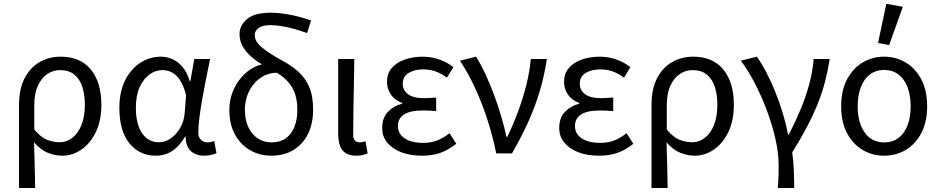

<svg xmlns="http://www.w3.org/2000/svg" viewBox="-20 -790 4842 989"><path d="M78 178.5V-248.2Q78 -332.9 107.2 -388.1Q136.3 -443.3 184.9 -470.7Q233.4 -498.1 292.4 -498.1Q393.9 -498.1 448 -431.8Q502.1 -365.5 502.1 -250.4Q502.1 -167.6 473.3 -109Q444.6 -50.4 398.7 -19.2Q352.8 12 301.7 12Q262.9 12 225.9 -3.1Q188.8 -18.2 155.3 -57Q156.7 -13.4 157.7 24.1Q158.8 61.5 159.5 98.6Q160.3 135.7 161 178.5ZM287.5 -57.2Q323.3 -57.2 352.9 -80.3Q382.6 -103.3 399.8 -146.5Q417.1 -189.7 417.1 -249.7Q417.1 -303.3 403.7 -343.7Q390.3 -384 362.2 -406.5Q334.1 -428.9 288.9 -428.9Q253.6 -428.9 223.4 -408.6Q193.3 -388.4 174.9 -348.1Q156.6 -307.9 156.6 -246.9V-122.6Q191 -81.9 223.4 -69.5Q255.8 -57.2 287.5 -57.2Z M782.5 12Q699 12 646.9 -51.5Q594.9 -115.1 594.9 -234.2Q594.9 -318.1 624.8 -376.9Q654.7 -435.7 703.3 -466.9Q752 -498.1 808.1 -498.1Q838.2 -498.1 867.4 -485.6Q896.6 -473.1 920.3 -445.1Q943.9 -417.1 957.8 -370.9H960.5L980.8 -486.1H1062.3Q1052.3 -438.1 1041.8 -385.6Q1031.2 -333.1 1022.2 -281.8Q1013.1 -230.4 1007.3 -185.4Q1001.4 -140.4 1001.4 -106.8Q1001.4 -82.4 1015.5 -69.5Q1029.6 -56.5 1049.4 -56.5Q1057.6 -56.5 1066.6 -58.6Q1075.5 -60.7 1083.3 -63.7L1095.1 -0.9Q1085.1 3.5 1069.3 7.8Q1053.6 12 1031.9 12Q988.9 12 962.7 -12.1Q936.5 -36.2 936.2 -86.8H933.4Q877.6 12 782.5 12ZM799.2 -57.2Q831.1 -57.2 860.2 -77.7Q889.4 -98.3 908.9 -132.7Q928.4 -167.1 931.3 -207.9L938.6 -299.5Q925.2 -352.3 905.2 -380.3Q885.2 -408.4 862.6 -418.6Q839.9 -428.9 817.1 -428.9Q782 -428.9 750.8 -407Q719.6 -385 699.7 -342.1Q679.9 -299.2 679.9 -234.9Q679.9 -150.9 711.7 -104Q743.5 -57.2 799.2 -57.2Z M1377.4 12Q1318.6 12 1269.5 -15.5Q1220.4 -43 1190.9 -96Q1161.4 -149 1161.4 -224Q1161.4 -272.2 1177.8 -315Q1194.2 -357.8 1223.1 -391.3Q1252.1 -424.8 1289.3 -443.9Q1326.5 -463 1367.7 -463L1407.4 -415.2Q1369.4 -415.2 1338.8 -399.1Q1308.1 -382.9 1286.4 -356.1Q1264.6 -329.3 1252.9 -295.6Q1241.3 -261.8 1241.3 -226Q1241.3 -173 1259.2 -135.1Q1277.2 -97.1 1308.3 -76.8Q1339.5 -56.5 1378.9 -56.5Q1421.9 -56.5 1451.7 -77.5Q1481.4 -98.5 1496.5 -136.3Q1511.6 -174.1 1511.6 -224.7Q1511.6 -284.5 1492.6 -324Q1473.6 -363.6 1442.4 -389.3Q1411.1 -415 1373.7 -433.5Q1330.6 -455 1294.2 -481.8Q1257.8 -508.7 1235.8 -541.7Q1213.8 -574.7 1213.8 -614.9Q1213.8 -658.3 1252 -691.4Q1290.3 -724.4 1373.4 -724.4Q1419 -724.4 1470.6 -714.8Q1522.2 -705.2 1582.2 -684.8L1561.9 -619.5Q1500 -641.8 1453.9 -651.1Q1407.7 -660.4 1372.2 -660.4Q1330.2 -660.4 1311.2 -645.1Q1292.1 -629.9 1292.1 -609.5Q1292.1 -575.3 1332.5 -542.9Q1372.9 -510.5 1436.6 -476.4Q1479.8 -453.2 1515.3 -422.1Q1550.9 -390.9 1571.9 -343.8Q1592.9 -296.7 1592.9 -225.3Q1592.9 -154.6 1567 -101.3Q1541.2 -48 1492.7 -18Q1444.2 12 1377.4 12Z M1815 12Q1781.1 12 1760.8 -1.1Q1740.5 -14.1 1731.3 -39.6Q1722 -65 1722 -101.4V-486.1H1805Q1804.3 -420.4 1802.9 -352.4Q1801.4 -284.5 1800.4 -219.2Q1799.3 -153.8 1799.3 -95.4Q1799.3 -74.8 1808.4 -65.7Q1817.5 -56.5 1833.2 -56.5Q1839.8 -56.5 1847.1 -58Q1854.4 -59.5 1862.7 -62.5L1873.8 0.3Q1862.8 4.8 1849 8.4Q1835.2 12 1815 12Z M2153.5 12Q2093.4 12 2047.2 -5.7Q2001 -23.4 1974.8 -55.2Q1948.6 -87 1948.6 -130.5Q1948.6 -184.5 1979.3 -215.1Q2010 -245.7 2051.4 -255.7V-259.7Q2012.6 -274.1 1993 -303.8Q1973.4 -333.5 1973.4 -368Q1973.4 -411.7 1998.8 -440.5Q2024.2 -469.4 2066 -483.7Q2107.7 -498 2157 -498Q2201.7 -498 2242.1 -483.9Q2282.5 -469.8 2315.3 -444.2L2282.1 -389.9Q2253.6 -411.5 2223.9 -422Q2194.3 -432.6 2159.9 -432.6Q2115.3 -432.6 2084.9 -414.2Q2054.5 -395.8 2054.5 -358.6Q2054.5 -325.8 2081.2 -305.1Q2108 -284.4 2165.4 -284.4Q2180 -284.4 2194.2 -285.5Q2208.3 -286.6 2226.7 -287.6V-217.6Q2206.9 -219.6 2190.1 -220.2Q2173.3 -220.8 2156.3 -220.8Q2093.1 -220.8 2061.4 -200.4Q2029.7 -180 2029.7 -140.7Q2029.7 -100.3 2064.7 -77.2Q2099.6 -54 2161.8 -54Q2197 -54 2228.9 -65.4Q2260.9 -76.7 2295.6 -103.8L2330.4 -49.2Q2286.3 -15.2 2245.7 -1.6Q2205 12 2153.5 12Z M2536.2 0Q2518.1 -89.2 2490.1 -175.4Q2462.1 -261.6 2426.4 -338.5Q2390.6 -415.4 2349.1 -477.3L2431.6 -498.1Q2456.5 -459.5 2480.3 -408.6Q2504.2 -357.7 2524.9 -301.5Q2545.6 -245.4 2562.1 -189.6Q2578.5 -133.9 2588.9 -84.6H2592.9Q2622.9 -146.8 2648.3 -214.7Q2673.8 -282.6 2691 -351.7Q2708.3 -420.7 2714.2 -486.1H2797Q2784.1 -401.5 2760.9 -322.7Q2737.7 -243.9 2702.2 -164.8Q2666.7 -85.8 2617.3 0Z M3065.5 12Q3005.4 12 2959.2 -5.7Q2913 -23.4 2886.8 -55.2Q2860.6 -87 2860.6 -130.5Q2860.6 -184.5 2891.3 -215.1Q2922 -245.7 2963.4 -255.7V-259.7Q2924.6 -274.1 2905 -303.8Q2885.4 -333.5 2885.4 -368Q2885.4 -411.7 2910.8 -440.5Q2936.2 -469.4 2978 -483.7Q3019.7 -498 3069 -498Q3113.7 -498 3154.1 -483.9Q3194.5 -469.8 3227.3 -444.2L3194.1 -389.9Q3165.6 -411.5 3135.9 -422Q3106.3 -432.6 3071.9 -432.6Q3027.3 -432.6 2996.9 -414.2Q2966.5 -395.8 2966.5 -358.6Q2966.5 -325.8 2993.2 -305.1Q3020 -284.4 3077.4 -284.4Q3092 -284.4 3106.2 -285.5Q3120.3 -286.6 3138.7 -287.6V-217.6Q3118.9 -219.6 3102.1 -220.2Q3085.3 -220.8 3068.3 -220.8Q3005.1 -220.8 2973.4 -200.4Q2941.7 -180 2941.7 -140.7Q2941.7 -100.3 2976.7 -77.2Q3011.6 -54 3073.8 -54Q3109 -54 3140.9 -65.4Q3172.9 -76.7 3207.6 -103.8L3242.4 -49.2Q3198.3 -15.2 3157.7 -1.6Q3117 12 3065.5 12Z M3336 178.5V-248.2Q3336 -332.9 3365.2 -388.1Q3394.3 -443.3 3442.9 -470.7Q3491.4 -498.1 3550.4 -498.1Q3651.9 -498.1 3706 -431.8Q3760.1 -365.5 3760.1 -250.4Q3760.1 -167.6 3731.3 -109Q3702.6 -50.4 3656.7 -19.2Q3610.8 12 3559.7 12Q3520.9 12 3483.9 -3.1Q3446.8 -18.2 3413.3 -57Q3414.7 -13.4 3415.7 24.1Q3416.8 61.5 3417.5 98.6Q3418.3 135.7 3419 178.5ZM3545.5 -57.2Q3581.3 -57.2 3610.9 -80.3Q3640.6 -103.3 3657.8 -146.5Q3675.1 -189.7 3675.1 -249.7Q3675.1 -303.3 3661.7 -343.7Q3648.3 -384 3620.2 -406.5Q3592.1 -428.9 3546.9 -428.9Q3511.6 -428.9 3481.4 -408.6Q3451.3 -388.4 3432.9 -348.1Q3414.6 -307.9 3414.6 -246.9V-122.6Q3449 -81.9 3481.4 -69.5Q3513.8 -57.2 3545.5 -57.2Z M3986.4 178.5Q3988.2 156.6 3989.2 139.4Q3990.3 122.2 3990.5 103.5Q3990.6 84.9 3990.6 58Q3990.6 -2.3 3974.2 -74.7Q3957.8 -147.2 3930 -221.5Q3902.1 -295.9 3867.4 -362.4Q3832.7 -429 3796.1 -477.3L3878.6 -498.1Q3901.4 -466.6 3925.1 -421.7Q3948.9 -376.9 3970.9 -323.4Q3992.9 -269.8 4010.6 -211.7Q4028.3 -153.6 4039.1 -96.9H4043.1Q4075 -158.2 4101.9 -222.1Q4128.9 -285.9 4147.3 -352.1Q4165.6 -418.4 4171.2 -486.1H4254Q4244.2 -424.6 4229.6 -368.8Q4215.1 -313 4192.7 -257Q4170.3 -201.1 4138.3 -139.6Q4106.3 -78.1 4060.7 -4.6Q4067.2 38.3 4069 87.4Q4070.9 136.5 4070.9 178.5Z M4534.4 12Q4473.5 12 4423.3 -17.7Q4373.2 -47.5 4343 -104.4Q4312.9 -161.3 4312.9 -242.4Q4312.9 -324.2 4343 -381.1Q4373.2 -438 4423.3 -468Q4473.5 -498.1 4534.4 -498.1Q4595.2 -498.1 4645.4 -468Q4695.6 -438 4725.7 -381.1Q4755.8 -324.2 4755.8 -242.4Q4755.8 -161.3 4725.7 -104.4Q4695.6 -47.5 4645.4 -17.7Q4595.2 12 4534.4 12ZM4534.4 -56.5Q4599.3 -56.5 4635 -107.4Q4670.8 -158.2 4670.8 -242.4Q4670.8 -298.7 4654.7 -341Q4638.5 -383.2 4608 -406.4Q4577.4 -429.6 4534.4 -429.6Q4491.3 -429.6 4460.8 -406.4Q4430.2 -383.2 4414.1 -341Q4397.9 -298.7 4397.9 -242.4Q4397.9 -158.2 4434 -107.4Q4470.1 -56.5 4534.4 -56.5ZM4560 -557.8 4502.9 -568.9 4545.5 -770.4 4630.6 -755Z"/></svg>

Font: Source Sans 3 Variable
Style: Regular
Weight: 200
Designer: Paul D. Hunt
Foundry: Adobe Systems Incorporated
Version: Version 3.026